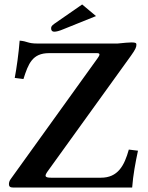

<svg xmlns="http://www.w3.org/2000/svg" viewBox="-20 -840 664 860"><path d="M572 0C576 -56 587 -113 598 -165L557 -170C537 -98 508 -44 432 -44H209C178 -44 180 -53 193 -72L567 -591C587 -619 591 -629 591 -640C591 -647 588 -650 569 -650C556 -650 537 -648 506 -645H149C102 -645 105 -655 68 -658C64 -604 54 -532 46 -491L85 -486C107 -555 125 -602 200 -602H415C433 -602 424 -589 417 -579L28 -38C22 -30 20 -22 20 -15C20 -5 25 0 39 0ZM348 -820 224 -734C211 -725 209 -720 209 -713C209 -703 214 -698 223 -698C232 -698 245 -701 266 -710L410 -768Z"/></svg>

Font: Libertinus Serif Semibold
Style: Regular
Weight: 600
Designer: Philipp H. Poll, Khaled Hosny
Foundry: Caleb Maclennan
Version: Version 7.050;RELEASE